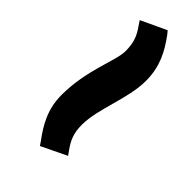

<svg xmlns="http://www.w3.org/2000/svg" viewBox="4 -580 563 563"><g transform="rotate(-45 285.0 -299.0)"><path d="M65 -311 103 -232 117 -242C141 -259 161 -268 196 -268C264 -268 345 -226 420 -226C479 -226 519 -248 559 -277L570 -286L533 -365L518 -355C494 -338 474 -330 439 -330C398 -330 320 -372 216 -372C157 -372 116 -348 77 -319Z"/></g></svg>

Font: Charger Sport
Style: BlkExtObl
Weight: 900
Designer: Jasper
Foundry: Cannot Into Space Fonts
Version: Version 1.1